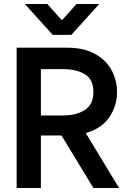

<svg xmlns="http://www.w3.org/2000/svg" viewBox="-20 -938 647 958"><path d="M287 -262H184V0H63V-700H315Q399 -700 455 -668.5Q511 -637 537.5 -586.5Q564 -536 564 -479Q564 -409 525 -352.5Q486 -296 408 -274L574 0H446ZM184 -362H297Q360 -362 403 -389Q446 -416 446 -479Q446 -542 403.5 -567.5Q361 -593 297 -593H184ZM216 -918 287 -839H291L362 -918H475L336 -764H243L104 -918Z"/></svg>

Font: Be Vietnam SemiBold
Style: Regular
Weight: 600
Designer: Gabriel Lam
Foundry: TypeRant
Version: Version 4.000